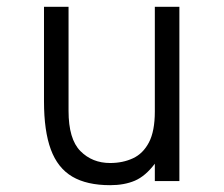

<svg xmlns="http://www.w3.org/2000/svg" viewBox="-20 -531 656 563"><path d="M303 12Q234.5 12 191.8 -13.2Q149 -38.5 129 -92.8Q109 -147 109 -234V-511H181V-206Q181 -123 215.8 -88Q250.5 -53 303 -53Q340 -53 369.8 -66.8Q399.5 -80.5 416.8 -113.5Q434 -146.5 434 -204V-511H506V0H434V-51Q406.5 -14.5 375.5 -1.2Q344.5 12 303 12Z"/></svg>

Font: Overpass Mono Light Light
Style: Regular
Weight: 300
Monospace: yes
Version: Version 4.000